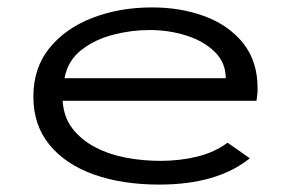

<svg xmlns="http://www.w3.org/2000/svg" viewBox="-20 -488 790 518"><path d="M410 10Q309 10 232.5 -17.5Q156 -45 113 -98Q70 -151 70 -227Q70 -305 113.5 -358.5Q157 -412 230 -440Q303 -468 390 -468Q468 -468 532.5 -444Q597 -420 636 -371.5Q675 -323 675 -249Q675 -240 674 -232Q673 -224 672 -216H149Q152 -171 176 -140.5Q200 -110 237.5 -90.5Q275 -71 320.5 -62.5Q366 -54 413 -54Q465 -54 512 -65.5Q559 -77 594 -103L654 -61Q566 10 410 10ZM154 -277H589Q589 -319 559.5 -348Q530 -377 483 -392Q436 -407 383 -407Q335 -407 286 -394.5Q237 -382 200 -353.5Q163 -325 154 -277Z"/></svg>

Font: Inconsolata ExtraExpanded
Style: Regular
Weight: 400
Width: 8
Monospace: yes
Designer: Raph Levien, Cyreal, Brenton Simpson
Foundry: Raph Levien, Cyreal, Google
Version: Version 3.000; ttfautohint (v1.8.2.53-6de2)